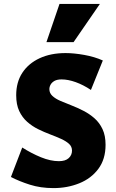

<svg xmlns="http://www.w3.org/2000/svg" viewBox="-20 -947 594 984"><path d="M349 -175Q349 -196 333.5 -210Q318 -224 292.5 -235.5Q267 -247 236.5 -258.5Q206 -270 175.5 -285Q145 -300 119.5 -322.5Q94 -345 78.5 -378Q63 -411 63 -459Q63 -526 94.5 -574Q126 -622 183 -648.5Q240 -675 316 -675Q359 -675 412 -665.5Q465 -656 507 -637L446 -486Q407 -512 368 -526Q329 -540 296 -540Q273 -540 259.5 -532.5Q246 -525 239.5 -513.5Q233 -502 233 -490Q233 -470 248.5 -455.5Q264 -441 289.5 -430Q315 -419 346 -407Q377 -395 408 -379Q439 -363 464.5 -340.5Q490 -318 505.5 -285Q521 -252 521 -205Q521 -131 484 -81.5Q447 -32 386 -7.5Q325 17 254 17Q188 17 133 -0.5Q78 -18 36 -40L94 -191Q141 -161 190 -141Q239 -121 282 -121Q315 -121 332 -136.5Q349 -152 349 -175ZM218 -731 285 -927H492L357 -731Z"/></svg>

Font: Ysabeau Office Black
Style: Regular
Weight: 900
Designer: Christian Thalmann (Catharsis Fonts)
Version: Version 2.001;gftools[0.9.30]; featfreeze: tnum,lnum,ss02